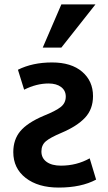

<svg xmlns="http://www.w3.org/2000/svg" viewBox="-20 -829 487 867"><path d="M40 -142Q40 -199 72 -237Q104 -275 177 -306Q232 -328 254.5 -346Q277 -364 277 -393Q277 -420 256 -436Q235 -452 199 -452Q145 -452 89 -424L61 -514Q127 -547 215 -547Q302 -547 351 -505Q400 -463 400 -395Q400 -336 364 -297.5Q328 -259 257 -229Q207 -208 187 -191Q167 -174 167 -145Q167 -115 190.5 -98Q214 -81 255 -81Q326 -81 385 -114L414 -18Q347 18 245 18Q152 18 96 -25.5Q40 -69 40 -142ZM257 -614H173L257 -809H411Z"/></svg>

Font: Repo
Style: DemiBold
Weight: 600
Designer: Stefan Peev
Foundry: Context Ltd
Version: Version 001.000